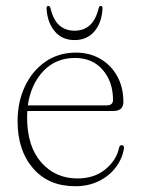

<svg xmlns="http://www.w3.org/2000/svg" viewBox="-20 -636 488 666"><path d="M408 -282Q408 -251 372.5 -251H75Q74 -240.5 74 -229Q74 -128.5 123 -72.8Q172 -17 248.5 -17Q306.5 -17 345 -48.2Q383.5 -79.5 393 -123Q395 -132.5 402 -132.5Q411 -132.5 410 -121.5Q404.5 -86 382 -56Q359.5 -26 323.2 -8Q287 10 241 10Q148.5 10 94.8 -52Q41 -114 41 -216Q41 -282.5 66.5 -336.5Q92 -390.5 137.5 -422Q183 -453.5 243.5 -453.5Q290.5 -453.5 327.8 -432Q365 -410.5 386.5 -372Q408 -333.5 408 -282ZM240 -435Q173.5 -435 130.2 -389.2Q87 -343.5 76.5 -270.5H350Q372 -270.5 372 -289.5Q372 -352.5 336.2 -393.8Q300.5 -435 240 -435ZM238.5 -529.5Q270 -529.5 291 -548Q312 -566.5 322.5 -608Q324.5 -615.5 329.5 -615.5Q336 -615.5 335.5 -607Q333.5 -558.5 308 -527.8Q282.5 -497 238.5 -497Q195 -497 169.5 -527.8Q144 -558.5 141.5 -607Q141.5 -615.5 147.5 -615.5Q152.5 -615.5 155 -608Q165 -566.5 186 -548Q207 -529.5 238.5 -529.5Z"/></svg>

Font: Fraunces 72pt Soft Thin
Style: Regular
Weight: 100
Version: Version 1.000;[b76b70a41]